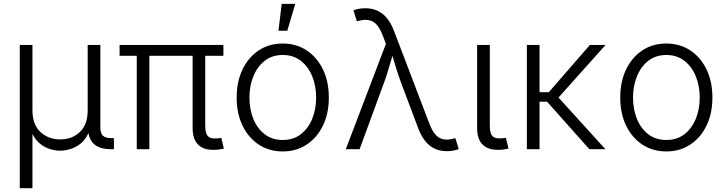

<svg xmlns="http://www.w3.org/2000/svg" viewBox="-20 -781 3804 1005"><path d="M83.5 204.1V-545.9H149.9V-203.1Q149.9 -128.4 191.9 -89.8Q233.9 -51.3 295.4 -51.3Q357.4 -51.3 398.2 -90.1Q439 -128.9 439 -203.1V-545.9H505.4V-114.7Q505.4 -83.5 518.6 -70.8Q531.7 -58.1 563 -58.1H576.2V0H560.5Q457 0 442.9 -84.5Q427.2 -49.3 401.9 -29.3Q376.5 -9.3 348.1 -0.7Q319.8 7.8 295.4 7.8Q271 7.8 243.4 -0.2Q215.8 -8.3 190.7 -27.8Q165.5 -47.4 149.9 -80.6V204.1Z M1106.4 2.9Q1049.3 6.3 1018.8 -22.2Q988.3 -50.8 988.3 -109.4V-488.8H761.7V0H695.8V-488.8H606V-545.9H1149.4V-488.8H1054.2V-124Q1054.2 -82.5 1068.4 -68.1Q1082.5 -53.7 1113.8 -56.6Q1124 -57.1 1128.7 -57.6Q1133.3 -58.1 1138.2 -59.6L1151.9 -3.4Q1144 -1.5 1132.1 0.7Q1120.1 2.9 1106.4 2.9Z M1460 11.7Q1388.7 11.7 1334.5 -24.2Q1280.3 -60.1 1249.5 -123.5Q1218.8 -187 1218.8 -270Q1218.8 -354 1249.5 -417.7Q1280.3 -481.4 1334.5 -517.3Q1388.7 -553.2 1460 -553.2Q1530.8 -553.2 1585.2 -517.3Q1639.6 -481.4 1670.4 -417.7Q1701.2 -354 1701.2 -270Q1701.2 -187 1670.4 -123.5Q1639.6 -60.1 1585.2 -24.2Q1530.8 11.7 1460 11.7ZM1460 -48.3Q1516.1 -48.3 1554.9 -78.6Q1593.8 -108.9 1614.3 -159.2Q1634.8 -209.5 1634.8 -270Q1634.8 -331.1 1614.3 -381.6Q1593.8 -432.1 1554.7 -462.6Q1515.6 -493.2 1460 -493.2Q1404.3 -493.2 1365.5 -462.6Q1326.7 -432.1 1306.2 -381.6Q1285.6 -331.1 1285.6 -270Q1285.6 -209.5 1305.9 -159.2Q1326.2 -108.9 1365.2 -78.6Q1404.3 -48.3 1460 -48.3ZM1437.5 -620.1 1454.6 -760.7H1525.4L1483.9 -620.1Z M1790 0 2000 -551.3 1983.9 -594.2Q1961.4 -652.8 1930.7 -668.5Q1899.9 -684.1 1855.5 -671.4L1848.1 -669.4L1830.1 -726.6Q1854.5 -737.8 1893.1 -737.8Q1944.3 -737.8 1981.7 -709Q2019 -680.2 2042.5 -618.7L2227.5 -133.8Q2249.5 -75.7 2280.5 -59.3Q2311.5 -43 2356 -56.2L2363.3 -58.1L2381.3 -1Q2370.6 3.9 2354 7.1Q2337.4 10.3 2317.9 10.3Q2267.1 10.3 2230 -18.6Q2192.9 -47.4 2169.4 -108.9L2081.1 -343.3Q2066.9 -380.9 2055.9 -416.7Q2044.9 -452.6 2034.2 -488.8Q2023.4 -453.1 2012.7 -416.5Q2002 -379.9 1988.3 -343.3L1862.3 0Z M2596.2 2.9Q2539.1 6.3 2508.3 -22.2Q2477.5 -50.8 2477.5 -109.4V-545.9H2543.9V-124Q2543.9 -82.5 2557.9 -68.4Q2571.8 -54.2 2603 -57.1Q2613.3 -57.1 2617.9 -57.9Q2622.6 -58.6 2627.9 -60.1L2641.6 -3.4Q2632.8 -1 2620.8 1Q2608.9 2.9 2596.2 2.9Z M2804.2 -545.9V-298.3H2852.5L3067.9 -545.9H3149.9L2903.3 -270.5L3148.9 0H3064.9L2843.3 -249H2804.2V0H2737.8V-545.9Z M3467.8 11.7Q3396.5 11.7 3342.3 -24.2Q3288.1 -60.1 3257.3 -123.5Q3226.6 -187 3226.6 -270Q3226.6 -354 3257.3 -417.7Q3288.1 -481.4 3342.3 -517.3Q3396.5 -553.2 3467.8 -553.2Q3538.6 -553.2 3593 -517.3Q3647.5 -481.4 3678.2 -417.7Q3709 -354 3709 -270Q3709 -187 3678.2 -123.5Q3647.5 -60.1 3593 -24.2Q3538.6 11.7 3467.8 11.7ZM3467.8 -48.3Q3523.9 -48.3 3562.7 -78.6Q3601.6 -108.9 3622.1 -159.2Q3642.6 -209.5 3642.6 -270Q3642.6 -331.1 3622.1 -381.6Q3601.6 -432.1 3562.5 -462.6Q3523.4 -493.2 3467.8 -493.2Q3412.1 -493.2 3373.3 -462.6Q3334.5 -432.1 3314 -381.6Q3293.5 -331.1 3293.5 -270Q3293.5 -209.5 3313.7 -159.2Q3334 -108.9 3373 -78.6Q3412.1 -48.3 3467.8 -48.3Z"/></svg>

Font: Inter Light
Style: Regular
Weight: 300
Designer: Rasmus Andersson
Foundry: rsms
Version: Version 4.000;git-a52131595